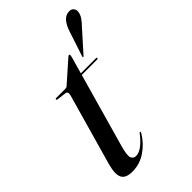

<svg xmlns="http://www.w3.org/2000/svg" viewBox="-204 -723 801 801"><g transform="rotate(-45 196.5 -322.0)"><path d="M115.5 -420.5 73 -426Q68.5 -426.5 68.5 -430Q68.5 -434 74 -434H127.5Q135 -434 139.5 -438.5L230.5 -519Q234 -523 238 -523Q242 -523 242 -518.5Q242 -515.5 240 -508L219 -434H308.5Q313 -434 313 -431Q313 -426.5 305.5 -426.5H217L124 -97.5Q112 -54.5 117.5 -40.8Q123 -27 138.5 -27Q172 -27 215 -82.5Q219 -88 221.5 -87Q224.5 -86 220.5 -78.5Q197 -40 161 -15.8Q125 8.5 81 8.5Q43 8.5 31.8 -12.8Q20.5 -34 34 -83.5L123 -397.5Q129 -418.5 115.5 -420.5ZM308.5 -588Q327.5 -647.5 361.5 -651Q378.5 -653.5 386.5 -644.5Q394.5 -635.5 393 -623Q391 -607.5 381 -593.5Q371 -579.5 358 -566.5L278 -477Q275.5 -474 272.5 -475Q271.5 -475.5 273 -480.5Z"/></g></svg>

Font: Fraunces 144pt
Style: Italic
Weight: 400
Italic angle: -16°
Version: Version 1.000;[b76b70a41]